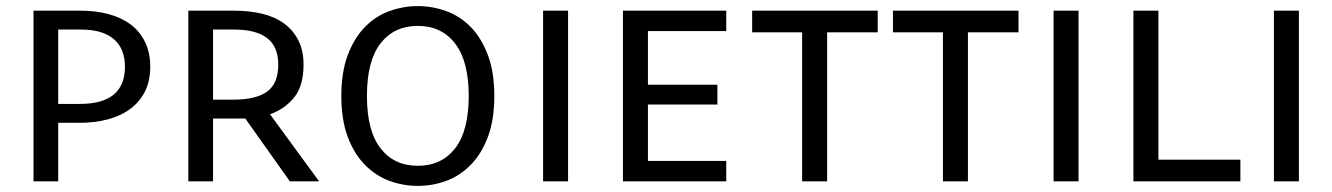

<svg xmlns="http://www.w3.org/2000/svg" viewBox="-20 -595 4372 630"><path d="M244 -560Q295 -560 337 -548.5Q379 -537 409 -514.5Q439 -492 456 -457Q473 -422 473 -376Q473 -329 455.5 -294.5Q438 -260 406.5 -237Q375 -214 332.5 -203Q290 -192 240 -192H171V0H90V-560ZM171 -498V-254H242Q390 -254 390 -376Q390 -435 353.5 -466.5Q317 -498 246 -498Z M931 0 785 -206H679V0H598V-560H747Q798 -560 840 -550Q882 -540 912 -518Q942 -496 959 -462.5Q976 -429 976 -383Q976 -313 945 -275Q914 -237 866 -220L1027 0ZM679 -498V-268H745Q820 -268 856.5 -294.5Q893 -321 893 -383Q893 -442 856.5 -470Q820 -498 749 -498Z M1100 -280Q1100 -358 1121 -414Q1142 -470 1177 -506Q1212 -542 1257.5 -558.5Q1303 -575 1351 -575Q1399 -575 1444.5 -558.5Q1490 -542 1525 -506Q1560 -470 1581 -414Q1602 -358 1602 -280Q1602 -202 1581 -146Q1560 -90 1524.5 -54Q1489 -18 1444 -1.5Q1399 15 1351 15Q1303 15 1258 -1.5Q1213 -18 1177.5 -54Q1142 -90 1121 -146Q1100 -202 1100 -280ZM1184 -280Q1184 -166 1228.5 -108.5Q1273 -51 1351 -51Q1429 -51 1473.5 -108.5Q1518 -166 1518 -280Q1518 -394 1473.5 -452Q1429 -510 1351 -510Q1273 -510 1228.5 -452.5Q1184 -395 1184 -280Z M1844 -560V0H1762V-560Z M2334 -252H2106V-67H2363V0H2024V-560H2363V-493H2106V-317H2334Z M2860 -489H2694V0H2612V-489H2448V-560H2860Z M3322 -489H3156V0H3074V-489H2910V-560H3322Z M3519 -560V0H3437V-560Z M3781 -560V-71H4050V0H3699V-560Z M4242 -560V0H4160V-560Z"/></svg>

Font: Carrois Gothic SC
Style: Regular
Weight: 400
Designer: Ralph du Carrois
Foundry: Ralph du Carrois
Version: Version 1.002